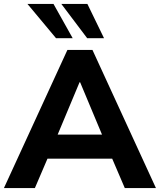

<svg xmlns="http://www.w3.org/2000/svg" viewBox="-26 -960 816 980"><path d="M-6 0 318 -705H446L770 0H611L527 -196L590 -150H173L236 -196L152 0ZM380 -540 252 -234 225 -273H538L511 -234L383 -540ZM419 -765 287 -940H420L505 -765ZM260 -765 114 -940H247L345 -765Z"/></svg>

Font: Nunito Sans 11pt ExtraBold
Style: Regular
Weight: 800
Version: Version 3.101;gftools[0.9.27]